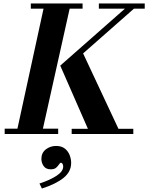

<svg xmlns="http://www.w3.org/2000/svg" viewBox="-20 -774 856 1109"><path d="M74 0 238 -754H389L221 0ZM7 0V-31H316V0ZM394 0V-30H750V0ZM497 -9 328 -395 457 -472 674 -9ZM158 -724V-754H457V-724ZM328 -395 713 -734H765L380 -395ZM551 -724V-754H816V-724ZM222 315 208 286Q269 266 307 241Q345 216 345 188Q345 177 340.5 171.5Q336 166 332 166Q327 166 321 175.5Q315 185 304.5 194.5Q294 204 273 204Q245 204 232 185Q219 166 219 144Q219 109 244.5 89Q270 69 304 69Q336 69 355 84.5Q374 100 382.5 122.5Q391 145 391 167Q391 218 347 253.5Q303 289 222 315Z"/></svg>

Font: Libre Bodoni
Style: Italic
Weight: 400
Italic angle: -13°
Designer: Pablo Impallari, Rodrigo Fuenzalida
Foundry: Impallari Type
Version: Version 2.005;gftools[0.9.23]